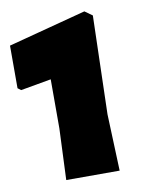

<svg xmlns="http://www.w3.org/2000/svg" viewBox="-72 -648 538 701"><g transform="rotate(-10 197.0 -297.5)"><path d="M317 -575 307 -210 315 0H117L125 -190V-372L12 -352L0 -361V-519L289 -595Z"/></g></svg>

Font: Luna Sans Black
Style: Regular
Weight: 900
Designer: Juan Pablo del Peral
Foundry: Huerta Tipografica
Version: Version 2.001; ttfautohint (v1.5)